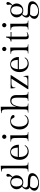

<svg xmlns="http://www.w3.org/2000/svg" viewBox="2012 -2788 1060 5125"><g transform="rotate(-90 2542.5 -226.0)"><path d="M425 -312Q425 -263 400 -222.5Q375 -182 333 -158Q291 -134 239 -134Q184 -134 141 -160Q119 -140 109 -119.5Q99 -99 99 -79Q99 -51 120.5 -33Q142 -15 178 -15Q242 -15 297.5 -12.5Q353 -10 394.5 1Q436 12 459.5 36.5Q483 61 483 105Q483 150 450 191Q417 232 357.5 258Q298 284 216 284Q126 284 70 250.5Q14 217 14 162Q14 124 39.5 88Q65 52 107 39Q76 26 62.5 1.5Q49 -23 49 -51Q49 -84 70.5 -117Q92 -150 124 -171Q92 -196 72.5 -232.5Q53 -269 53 -312Q53 -362 78 -400.5Q103 -439 145.5 -461Q188 -483 239 -483Q277 -483 310.5 -470.5Q344 -458 369 -436Q382 -449 388 -465Q394 -481 394 -494Q394 -507 391 -520.5Q388 -534 388 -545Q388 -565 400 -575.5Q412 -586 426 -586Q440 -586 452 -575.5Q464 -565 464 -545Q464 -516 439.5 -483Q415 -450 381 -424Q401 -402 413 -373.5Q425 -345 425 -312ZM239 -160Q296 -160 324 -204Q352 -248 352 -312Q352 -376 324 -417Q296 -458 239 -458Q182 -458 154 -417Q126 -376 126 -312Q126 -248 154 -204Q182 -160 239 -160ZM136 45Q120 55 102 84.5Q84 114 84 152Q84 201 123.5 231.5Q163 262 227 262Q277 262 319 244Q361 226 387 196Q413 166 413 129Q413 93 389 75Q365 57 305 51Q245 45 136 45Z M681 -736V-174Q681 -119 683 -86.5Q685 -54 693.5 -38Q702 -22 719 -17Q736 -12 766 -12L768 0H523L525 -12Q556 -12 573.5 -17Q591 -22 599 -38Q607 -54 609 -86.5Q611 -119 611 -174V-556Q611 -610 609 -642Q607 -674 599 -689Q591 -704 573.5 -708.5Q556 -713 525 -713L523 -724Q523 -724 545 -727Q567 -730 603.5 -733Q640 -736 681 -736Z M1242 -253H914V-236Q914 -161 936 -113Q958 -65 994 -42Q1030 -19 1071 -19Q1113 -19 1152.5 -37.5Q1192 -56 1215 -99L1230 -91Q1202 -36 1155.5 -13Q1109 10 1056 10Q1000 10 950 -17.5Q900 -45 869 -100Q838 -155 838 -236Q838 -304 863 -360Q888 -416 934.5 -449.5Q981 -483 1047 -483Q1112 -483 1155 -452Q1198 -421 1220 -369Q1242 -317 1242 -253ZM1048 -463Q987 -463 955 -411Q923 -359 916 -282H1165Q1162 -364 1135 -413.5Q1108 -463 1048 -463Z M1493 -483V-165Q1493 -113 1495 -82.5Q1497 -52 1505 -37Q1513 -22 1530 -17Q1547 -12 1577 -12L1579 0H1335L1337 -12Q1368 -12 1385.5 -17Q1403 -22 1411 -37.5Q1419 -53 1421 -84Q1423 -115 1423 -167V-247Q1423 -320 1420.5 -363Q1418 -406 1408 -427Q1398 -448 1378.5 -454.5Q1359 -461 1324 -461L1322 -472Q1322 -472 1347.5 -475Q1373 -478 1412 -480.5Q1451 -483 1493 -483ZM1398 -643Q1398 -666 1415 -683Q1432 -700 1455 -700Q1478 -700 1495 -683Q1512 -666 1512 -643Q1512 -620 1495 -603Q1478 -586 1455 -586Q1432 -586 1415 -603Q1398 -620 1398 -643Z M2019 -99 2034 -91Q2006 -36 1961 -13Q1916 10 1863 10Q1808 10 1759 -17.5Q1710 -45 1679.5 -100Q1649 -155 1649 -236Q1649 -304 1673.5 -360Q1698 -416 1747 -449.5Q1796 -483 1870 -483Q1911 -483 1948.5 -474Q1986 -465 2010 -447Q2034 -429 2034 -402Q2034 -386 2024 -377Q2014 -368 1997 -368Q1979 -368 1969.5 -377.5Q1960 -387 1953.5 -401.5Q1947 -416 1938.5 -430Q1930 -444 1914.5 -453.5Q1899 -463 1871 -463Q1821 -463 1788.5 -434.5Q1756 -406 1740.5 -357Q1725 -308 1725 -248Q1725 -167 1746.5 -116.5Q1768 -66 1803 -42.5Q1838 -19 1878 -19Q1919 -19 1958 -37.5Q1997 -56 2019 -99Z M2255 -736V-304Q2261 -346 2279.5 -387.5Q2298 -429 2331.5 -456Q2365 -483 2414 -483Q2491 -483 2529 -441.5Q2567 -400 2567 -323V-165Q2567 -97 2572 -64Q2577 -31 2595 -21.5Q2613 -12 2652 -12L2654 0H2411L2413 -12Q2444 -12 2461 -17Q2478 -22 2485.5 -38Q2493 -54 2495 -86.5Q2497 -119 2497 -174V-313Q2497 -378 2477 -415Q2457 -452 2402 -452Q2367 -452 2341.5 -431Q2316 -410 2299.5 -376.5Q2283 -343 2273 -304Q2263 -265 2259 -228.5Q2255 -192 2255 -165Q2255 -113 2257 -82.5Q2259 -52 2267 -37Q2275 -22 2292 -17Q2309 -12 2339 -12L2341 0H2097L2099 -12Q2130 -12 2147.5 -17Q2165 -22 2173 -37.5Q2181 -53 2183 -84Q2185 -115 2185 -167V-500Q2185 -573 2182.5 -616Q2180 -659 2170 -680Q2160 -701 2140.5 -707.5Q2121 -714 2086 -714L2084 -725Q2084 -725 2109.5 -728Q2135 -731 2174 -733.5Q2213 -736 2255 -736Z M2915 -22Q2972 -22 3003.5 -29.5Q3035 -37 3048 -59.5Q3061 -82 3061 -125L3073 -128Q3077 -103 3081 -67.5Q3085 -32 3085 0H2724V-14L3005 -451H2914Q2857 -451 2825 -443.5Q2793 -436 2780.5 -414Q2768 -392 2768 -348L2756 -345Q2752 -371 2748 -406Q2744 -441 2744 -473H3100V-462L2812 -22Z M3584 -253H3256V-236Q3256 -161 3278 -113Q3300 -65 3336 -42Q3372 -19 3413 -19Q3455 -19 3494.5 -37.5Q3534 -56 3557 -99L3572 -91Q3544 -36 3497.5 -13Q3451 10 3398 10Q3342 10 3292 -17.5Q3242 -45 3211 -100Q3180 -155 3180 -236Q3180 -304 3205 -360Q3230 -416 3276.5 -449.5Q3323 -483 3389 -483Q3454 -483 3497 -452Q3540 -421 3562 -369Q3584 -317 3584 -253ZM3390 -463Q3329 -463 3297 -411Q3265 -359 3258 -282H3507Q3504 -364 3477 -413.5Q3450 -463 3390 -463Z M3835 -483V-165Q3835 -113 3837 -82.5Q3839 -52 3847 -37Q3855 -22 3872 -17Q3889 -12 3919 -12L3921 0H3677L3679 -12Q3710 -12 3727.5 -17Q3745 -22 3753 -37.5Q3761 -53 3763 -84Q3765 -115 3765 -167V-247Q3765 -320 3762.5 -363Q3760 -406 3750 -427Q3740 -448 3720.5 -454.5Q3701 -461 3666 -461L3664 -472Q3664 -472 3689.5 -475Q3715 -478 3754 -480.5Q3793 -483 3835 -483ZM3740 -643Q3740 -666 3757 -683Q3774 -700 3797 -700Q3820 -700 3837 -683Q3854 -666 3854 -643Q3854 -620 3837 -603Q3820 -586 3797 -586Q3774 -586 3757 -603Q3740 -620 3740 -643Z M4127 -596V-473H4250V-451H4127V-70Q4127 -48 4137 -36Q4147 -24 4163 -24Q4183 -24 4203 -29.5Q4223 -35 4248 -45L4250 -34Q4222 -16 4191 -3Q4160 10 4126 10Q4093 10 4075 -6Q4057 -22 4057 -66V-451H3997V-473Q4037 -473 4058 -489.5Q4079 -506 4089 -534Q4099 -562 4105 -594Z M4471 -483V-165Q4471 -113 4473 -82.5Q4475 -52 4483 -37Q4491 -22 4508 -17Q4525 -12 4555 -12L4557 0H4313L4315 -12Q4346 -12 4363.5 -17Q4381 -22 4389 -37.5Q4397 -53 4399 -84Q4401 -115 4401 -167V-247Q4401 -320 4398.5 -363Q4396 -406 4386 -427Q4376 -448 4356.5 -454.5Q4337 -461 4302 -461L4300 -472Q4300 -472 4325.5 -475Q4351 -478 4390 -480.5Q4429 -483 4471 -483ZM4376 -643Q4376 -666 4393 -683Q4410 -700 4433 -700Q4456 -700 4473 -683Q4490 -666 4490 -643Q4490 -620 4473 -603Q4456 -586 4433 -586Q4410 -586 4393 -603Q4376 -620 4376 -643Z M5012 -312Q5012 -263 4987 -222.5Q4962 -182 4920 -158Q4878 -134 4826 -134Q4771 -134 4728 -160Q4706 -140 4696 -119.5Q4686 -99 4686 -79Q4686 -51 4707.5 -33Q4729 -15 4765 -15Q4829 -15 4884.5 -12.5Q4940 -10 4981.5 1Q5023 12 5046.5 36.5Q5070 61 5070 105Q5070 150 5037 191Q5004 232 4944.5 258Q4885 284 4803 284Q4713 284 4657 250.5Q4601 217 4601 162Q4601 124 4626.5 88Q4652 52 4694 39Q4663 26 4649.5 1.5Q4636 -23 4636 -51Q4636 -84 4657.5 -117Q4679 -150 4711 -171Q4679 -196 4659.5 -232.5Q4640 -269 4640 -312Q4640 -362 4665 -400.5Q4690 -439 4732.5 -461Q4775 -483 4826 -483Q4864 -483 4897.5 -470.5Q4931 -458 4956 -436Q4969 -449 4975 -465Q4981 -481 4981 -494Q4981 -507 4978 -520.5Q4975 -534 4975 -545Q4975 -565 4987 -575.5Q4999 -586 5013 -586Q5027 -586 5039 -575.5Q5051 -565 5051 -545Q5051 -516 5026.5 -483Q5002 -450 4968 -424Q4988 -402 5000 -373.5Q5012 -345 5012 -312ZM4826 -160Q4883 -160 4911 -204Q4939 -248 4939 -312Q4939 -376 4911 -417Q4883 -458 4826 -458Q4769 -458 4741 -417Q4713 -376 4713 -312Q4713 -248 4741 -204Q4769 -160 4826 -160ZM4723 45Q4707 55 4689 84.5Q4671 114 4671 152Q4671 201 4710.5 231.5Q4750 262 4814 262Q4864 262 4906 244Q4948 226 4974 196Q5000 166 5000 129Q5000 93 4976 75Q4952 57 4892 51Q4832 45 4723 45Z"/></g></svg>

Font: Gilda Display
Style: Regular
Weight: 400
Designer: Eduardo Rodriguez Tunni
Foundry: Eduardo Rodriguez Tunni
Version: Version 1.002; ttfautohint (v1.8.4.7-5d5b);gftools[0.9.22]